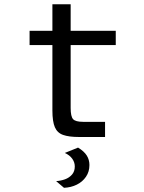

<svg xmlns="http://www.w3.org/2000/svg" viewBox="-20 -640 672 897"><path d="M348.9 0Q302.2 0 275 -9.6Q247.7 -19.1 236.3 -45.7Q224.8 -72.2 224.8 -123.6V-429.5H118.2V-496H224.8V-620H310.1V-496H520.8V-429.5H310.1V-135.9Q310.1 -95.4 321.7 -83.1Q333.3 -70.8 368.2 -70.8H470.8V0ZM279 237.4 242.2 206.2Q264.3 204.7 283.9 197.6Q303.6 190.4 316.5 175.5Q329.4 160.6 329.4 137.8Q329.4 118 317.4 101.4Q305.4 84.8 282.9 74.5L344.7 49.5Q373.2 67 385.5 86.8Q397.8 106.5 397.8 130.9Q397.8 162.4 381.6 185.9Q365.5 209.5 338.7 222.7Q311.9 235.9 279 237.4Z"/></svg>

Font: Atkinson Hyperlegible Mono ExtraLight
Style: Regular
Weight: 200
Monospace: yes
Designer: Elliott Scott, Megan Eiswerth, Linus Boman, Theodore Petrosky, Letters from Sweden
Foundry: Applied Design Works, Letters from Sweden
Version: Version 2.001